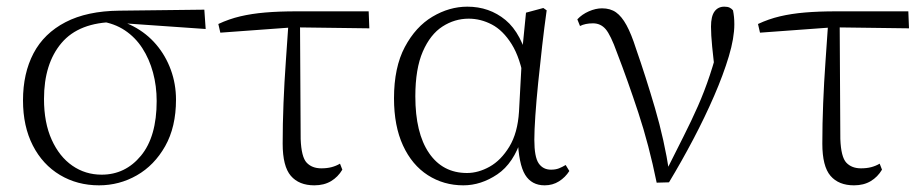

<svg xmlns="http://www.w3.org/2000/svg" viewBox="-20 -542 2772 576"><path d="M277 14Q212 14 160 -17Q108 -48 78.5 -105.5Q49 -163 49 -241Q49 -322 80.5 -382Q112 -442 176.5 -475.5Q241 -509 338 -510L593 -513L597 -455L339 -473L326 -476Q217 -475 164.5 -413Q112 -351 112 -245Q112 -174 135 -123Q158 -72 197 -45Q236 -18 285 -18Q356 -18 403 -75Q450 -132 450 -239Q450 -284 439 -324.5Q428 -365 407 -397.5Q386 -430 354.5 -451Q323 -472 281 -478L291 -487Q340 -484 380 -463Q420 -442 448.5 -408.5Q477 -375 492.5 -332.5Q508 -290 508 -243Q508 -161 475.5 -103.5Q443 -46 390.5 -16Q338 14 277 14Z M641 -444 635 -470Q667 -485 701 -493Q735 -501 776 -504.5Q817 -508 870 -508H1086L1088 -457L860 -460ZM923 14Q877 14 852.5 -14.5Q828 -43 828 -111Q828 -170 830.5 -232.5Q833 -295 837.5 -358Q842 -421 846 -481H880L882 -125Q884 -71 900 -54Q916 -37 944 -37Q961 -37 974.5 -40.5Q988 -44 1000 -51L1007 -33Q994 -11 973 1.5Q952 14 923 14Z M1370 14Q1311 14 1263.5 -16.5Q1216 -47 1189 -105.5Q1162 -164 1162 -247Q1162 -340 1194.5 -401Q1227 -462 1277.5 -492Q1328 -522 1382 -522Q1448 -522 1496.5 -482Q1545 -442 1567 -349H1575L1553 -296Q1541 -368 1515 -409.5Q1489 -451 1455.5 -468.5Q1422 -486 1386 -486Q1344 -486 1307.5 -462.5Q1271 -439 1248.5 -387.5Q1226 -336 1226 -253Q1226 -143 1267 -83Q1308 -23 1381 -23Q1415 -23 1449 -42Q1483 -61 1508 -102Q1533 -143 1537 -207L1547 -393L1558 -504L1610 -518L1620 -511Q1613 -461 1606.5 -404.5Q1600 -348 1594.5 -293.5Q1589 -239 1586 -194.5Q1583 -150 1583 -123Q1583 -71 1596 -52Q1609 -33 1633 -33Q1647 -33 1657 -37Q1667 -41 1677 -47L1688 -29Q1676 -10 1657 2Q1638 14 1614 14Q1575 14 1555.5 -17.5Q1536 -49 1533 -128H1545Q1521 -52 1472 -19Q1423 14 1370 14Z M1950 6Q1927 -107 1895 -204Q1863 -301 1831 -384Q1812 -437 1797 -454.5Q1782 -472 1759 -472Q1736 -472 1720 -464L1712 -484Q1726 -499 1746.5 -508Q1767 -517 1786 -517Q1811 -517 1828 -505Q1845 -493 1859.5 -466.5Q1874 -440 1888 -396Q1917 -313 1945 -217.5Q1973 -122 1988 -24H1975L1981 -34Q2008 -88 2031 -133.5Q2054 -179 2073.5 -223Q2093 -267 2109.5 -316.5Q2126 -366 2141 -427L2127 -311Q2120 -366 2116.5 -402Q2113 -438 2113 -462Q2113 -493 2123.5 -507.5Q2134 -522 2153 -522Q2163 -522 2169 -519Q2175 -516 2179 -511Q2181 -501 2182 -491Q2183 -481 2183 -469Q2183 -428 2166.5 -373Q2150 -318 2122.5 -254.5Q2095 -191 2060 -124.5Q2025 -58 1987 5Z M2260 -444 2254 -470Q2286 -485 2320 -493Q2354 -501 2395 -504.5Q2436 -508 2489 -508H2705L2707 -457L2479 -460ZM2542 14Q2496 14 2471.5 -14.5Q2447 -43 2447 -111Q2447 -170 2449.5 -232.5Q2452 -295 2456.5 -358Q2461 -421 2465 -481H2499L2501 -125Q2503 -71 2519 -54Q2535 -37 2563 -37Q2580 -37 2593.5 -40.5Q2607 -44 2619 -51L2626 -33Q2613 -11 2592 1.5Q2571 14 2542 14Z"/></svg>

Font: Noto Serif JP
Style: Regular
Weight: 200
Designer: Ryoko NISHIZUKA 西塚涼子 (kana & ideographs); Frank Grießhammer (Latin, Greek & Cyrillic); Wenlong ZHANG 张文龙 (bopomofo); San
Foundry: Adobe
Version: Version 2.001;hotconv 1.1.0;makeotfexe 2.6.0